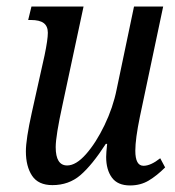

<svg xmlns="http://www.w3.org/2000/svg" viewBox="-20 -556 535 586"><path d="M304 -77Q304 -89 307 -117H303Q261 -52 225.5 -21.5Q190 9 140 9Q97 9 78 -19.5Q59 -48 59 -94Q59 -131 77 -212L116 -387Q126 -435 126 -456Q126 -476 113.5 -485.5Q101 -495 74 -495H66L76 -536H235L171 -237Q150 -141 150 -107Q150 -51 185 -51Q212 -51 242.5 -85.5Q273 -120 299 -174Q325 -228 336 -283L389 -536H478L407 -200Q393 -132 393 -96Q393 -50 418 -50Q440 -50 469 -73L484 -45Q459 -20 434 -5Q409 10 377 10Q339 10 321.5 -14Q304 -38 304 -77Z"/></svg>

Font: Noto Serif Cond
Style: Italic
Weight: 400
Width: 3
Italic angle: -12°
Designer: Monotype Design Team
Foundry: Monotype Imaging Inc.
Version: Version 1.001